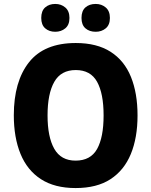

<svg xmlns="http://www.w3.org/2000/svg" viewBox="-20 -943 767 973"><path d="M677 -358Q677 -245 643 -162.5Q609 -80 540 -35Q471 10 363 10Q257 10 187.5 -35Q118 -80 84 -163Q50 -246 50 -359Q50 -530 127 -627.5Q204 -725 364 -725Q471 -725 540.5 -680.5Q610 -636 643.5 -553.5Q677 -471 677 -358ZM221 -358Q221 -249 255 -189Q289 -129 363 -129Q439 -129 472 -188Q505 -247 505 -358Q505 -469 472 -528.5Q439 -588 364 -588Q289 -588 255 -528Q221 -468 221 -358ZM189 -852Q189 -888 209 -905.5Q229 -923 260 -923Q290 -923 311 -905Q332 -887 332 -852Q332 -817 311 -799.5Q290 -782 260 -782Q229 -782 209 -799.5Q189 -817 189 -852ZM393 -852Q393 -888 413 -905.5Q433 -923 465 -923Q495 -923 516 -905Q537 -887 537 -852Q537 -817 516 -799.5Q495 -782 465 -782Q433 -782 413 -799.5Q393 -817 393 -852Z"/></svg>

Font: Noto Sans SemiCondensed ExtraBold
Style: Regular
Weight: 800
Width: 4
Designer: Monotype Design Team
Foundry: Monotype Imaging Inc.
Version: Version 2.013; ttfautohint (v1.8.4.7-5d5b)